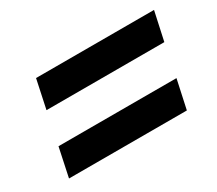

<svg xmlns="http://www.w3.org/2000/svg" viewBox="-75 -623 726 642"><g transform="rotate(-30 287.5 -302.0)"><path d="M84.5 -364.5 108 -475H563.5L539.5 -364.5ZM35.5 -129 59 -240H514.5L490.5 -129Z"/></g></svg>

Font: Commissioner SemiBold
Style: Italic
Weight: 600
Italic angle: -12°
Designer: Kostas Bartsokas
Foundry: Kostas Bartsokas
Version: Version 1.000; ttfautohint (v1.8.3)